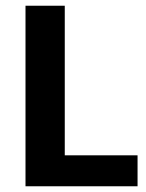

<svg xmlns="http://www.w3.org/2000/svg" viewBox="-20 -650 508 670"><path d="M69 -630H206V-108H460V0H69Z"/></svg>

Font: Mukta
Style: Bold
Weight: 700
Designer: Girish Dalvi and Yashodeep Gholap
Foundry: Ek Type
Version: Version 2.538;PS 1.002;hotconv 16.6.51;makeotf.lib2.5.65220;